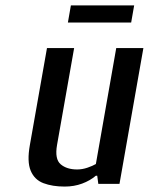

<svg xmlns="http://www.w3.org/2000/svg" viewBox="-20 -677 548 707"><path d="M218 10Q173 10 140 -2.5Q107 -15 93 -48.5Q79 -82 90 -143L153 -500H253L190 -143Q181 -91 203.5 -72Q226 -53 264 -53Q283 -53 302 -59.5Q321 -66 333 -73L408 -500H508L420 0H342L338 -30H333Q312 -12 282.5 -1Q253 10 218 10ZM230 -594 241 -657H474L463 -594Z"/></svg>

Font: Cuprum Medium
Style: Italic
Weight: 500
Italic angle: -10°
Version: Version 3.000